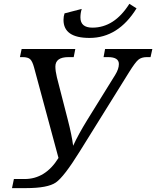

<svg xmlns="http://www.w3.org/2000/svg" viewBox="-20 -967 807 992"><path d="M767.1 -713.9 757.8 -671.9H738.8Q710.9 -671.9 694.8 -658.4Q678.7 -645 647 -594.2L391.1 -183.1Q310.5 -53.2 268.6 -24.2Q226.6 4.9 115.2 4.9H42L51.8 -42H106.9Q214.8 -42 282.2 -150.9L155.8 -619.1Q147.5 -649.9 136 -660.9Q124.5 -671.9 96.2 -671.9H83L91.8 -713.9H369.1L360.8 -671.9H334Q266.1 -671.9 266.1 -623Q266.1 -600.6 273.9 -567.9L330.1 -349.1Q351.1 -267.6 357.9 -213.9Q384.8 -272.5 430.2 -346.2L575.2 -580.1Q594.2 -610.8 594.2 -636.2Q594.2 -671.9 538.1 -671.9H515.1L522.9 -713.9ZM313.5 -897.9 402.3 -920.9Q395.5 -899.4 395.5 -877Q395.5 -824.2 457.5 -824.2Q570.8 -824.2 648.4 -947.3L685.5 -923.8Q590.8 -771 442.4 -771Q308.1 -771 308.1 -864.3Q308.1 -882.3 313.5 -897.9Z"/></svg>

Font: Droid Serif
Style: Italic
Weight: 400
Italic angle: -12°
Designer: Monotype Design team
Foundry: Monotype Imaging Inc.
Version: Version 1.03